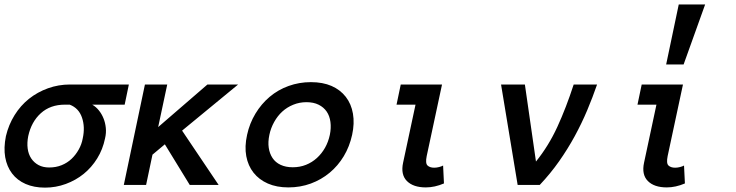

<svg xmlns="http://www.w3.org/2000/svg" viewBox="-39 -838 3334 870"><path d="M378.9 -363.8Q396 -354 408.9 -337.9Q421.9 -321.8 429.9 -302Q438 -282.2 440.4 -259Q442.9 -235.8 437 -210.9Q426.8 -161.1 401.4 -120.1Q376 -79.1 340.1 -50Q304.2 -21 259 -4.4Q213.9 12.2 165 12.2Q115.2 12.2 77.1 -4.4Q39.1 -21 15.6 -52Q-7.8 -83 -15.4 -125.5Q-22.9 -168 -12.2 -221.2Q0 -272.9 27.1 -316.4Q54.2 -359.9 92.5 -390.4Q130.9 -420.9 178.5 -438Q226.1 -455.1 277.8 -455.1H544.9L525.9 -363.8ZM254.9 -363.8Q189 -363.8 146 -325Q103 -286.1 88.9 -221.2Q83 -190.9 86.4 -165Q89.8 -139.2 102.5 -120.1Q115.2 -101.1 135.5 -90.1Q155.8 -79.1 184.1 -79.1Q214.8 -79.1 240.5 -89.6Q266.1 -100.1 285.2 -118.2Q304.2 -136.2 317.6 -160.2Q331.1 -184.1 335.9 -210.9Q347.2 -262.2 332.5 -305.2Q317.9 -348.1 276.9 -363.8Z M951.7 0H820.8L708 -184.1L651.9 -137.2L623 0H522L617.7 -455.1H718.8L677.7 -262.2L900.9 -455.1H1040L786.1 -246.1Z M1556.6 -227.1Q1544.9 -173.8 1518.8 -130.4Q1492.7 -86.9 1454.8 -55.4Q1417 -23.9 1369.4 -6.3Q1321.8 11.2 1267.6 11.2Q1214.8 11.2 1174.8 -6.3Q1134.8 -23.9 1109.9 -55.4Q1085 -86.9 1076.9 -130.4Q1068.8 -173.8 1080.6 -227.1Q1091.8 -278.8 1118.4 -323Q1145 -367.2 1182.9 -399.2Q1220.7 -431.2 1268.8 -448.5Q1316.9 -465.8 1369.6 -465.8Q1423.8 -465.8 1463.4 -448.5Q1502.9 -431.2 1527.8 -399.2Q1552.7 -367.2 1560.3 -323Q1567.9 -278.8 1556.6 -227.1ZM1455.6 -227.1Q1461.9 -257.8 1458.3 -285.4Q1454.6 -313 1441.2 -332.5Q1427.7 -352.1 1404.8 -363.5Q1381.8 -375 1349.6 -375Q1317.9 -375 1289.8 -363.5Q1261.7 -352.1 1240.2 -332.5Q1218.8 -313 1203.4 -285.4Q1188 -257.8 1181.6 -227.1Q1174.8 -194.8 1178.7 -168.5Q1182.6 -142.1 1195.8 -122.1Q1209 -102.1 1232.4 -91.1Q1255.9 -80.1 1287.6 -80.1Q1319.8 -80.1 1347.4 -91.1Q1375 -102.1 1397 -122.1Q1418.9 -142.1 1433.8 -168.5Q1448.7 -194.8 1455.6 -227.1Z M1972.7 -6.8Q1930.7 11.2 1890.6 11.2Q1833.5 11.2 1804.7 -17.8Q1775.9 -46.9 1787.6 -101.1L1843.8 -363.8H1757.8L1776.9 -455.1H1963.9L1894.5 -130.9Q1887.7 -98.1 1898.2 -88.1Q1908.7 -78.1 1928.7 -78.1Q1939.5 -78.1 1950.7 -81.1Q1961.9 -84 1968.8 -87.9Z M2306.6 0 2231.4 -455.1H2339.4L2389.6 -106Q2446.8 -176.8 2486.6 -263.4Q2526.4 -350.1 2560.5 -455.1H2666.5Q2646.5 -397 2621.6 -337.9Q2596.7 -278.8 2565.2 -220.9Q2533.7 -163.1 2494.6 -107.4Q2455.6 -51.8 2406.7 0Z M3064.5 -6.8Q3022.5 11.2 2982.4 11.2Q2925.3 11.2 2896.5 -17.8Q2867.7 -46.9 2879.4 -101.1L2935.5 -363.8H2849.6L2868.7 -455.1H3055.7L2986.3 -130.9Q2979.5 -98.1 2990 -88.1Q3000.5 -78.1 3020.5 -78.1Q3031.2 -78.1 3042.5 -81.1Q3053.7 -84 3060.5 -87.9ZM3156.2 -817.9 3058.6 -545.9H2979.5L3036.6 -817.9Z"/></svg>

Font: Anonymous Pro
Style: Bold Italic
Weight: 700
Italic angle: -12°
Monospace: yes
Designer: Mark Simonson
Version: Version 1.003